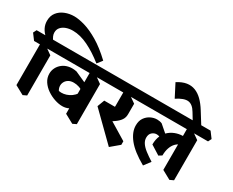

<svg xmlns="http://www.w3.org/2000/svg" viewBox="-194 -1526 2571 2119"><g transform="rotate(30 1091.0 -466.5)"><path d="M94 -638Q54 -673 33 -714Q12 -755 12 -802Q12 -867 46 -910Q80 -953 134.5 -974.5Q189 -996 250 -996Q307 -996 386 -973Q465 -950 562.5 -892.5Q660 -835 770 -731L720 -667Q615 -751 512.5 -801Q410 -851 316 -851Q269 -851 230.5 -837Q192 -823 169.5 -796.5Q147 -770 147 -732Q147 -709 156.5 -687Q166 -665 186 -638ZM189 43 75 -19V-590L131 -564L235 -490V21ZM0 -538 -56 -613 -35 -655H303L359 -580L338 -538Z M628 -70Q582 -70 529.5 -87.5Q477 -105 430.5 -137Q384 -169 355 -213Q326 -257 326 -311Q326 -351 344 -386.5Q362 -422 395 -447.5Q428 -473 473.5 -482.5Q519 -492 574 -481L772 -392L751 -309Q712 -337 679 -348Q646 -359 612 -359Q571 -359 544.5 -342.5Q518 -326 505.5 -300.5Q493 -275 495.5 -247.5Q498 -220 513 -197Q543 -191 575 -196Q607 -201 638 -216.5Q669 -232 692.5 -256Q716 -280 727 -312L778 -143Q749 -110 711.5 -90Q674 -70 628 -70ZM822 43 708 -19V-590L764 -564L868 -490V21ZM303 -538 247 -613 268 -655H943L999 -580L978 -538Z M1300 63 966 -265 1000 -355H1152L1119 -247L1407 -72V-27ZM1136 -165 1032 -271Q1059 -283 1083 -296Q1107 -309 1122 -326Q1137 -343 1137 -365V-588L1201 -562L1303 -490V-358Q1303 -314 1282 -283Q1261 -252 1223.5 -225Q1186 -198 1136 -165ZM943 -538 887 -613 908 -655H1420L1476 -580L1455 -538Z M1728 51Q1576 -35 1507 -121.5Q1438 -208 1438 -293Q1438 -352 1464.5 -390Q1491 -428 1530.5 -447.5Q1570 -467 1611 -467Q1628 -467 1644 -464Q1660 -461 1674 -455L1824 -325L1792 -258L1765 -290Q1747 -307 1727.5 -315Q1708 -323 1689 -323Q1657 -323 1631 -300.5Q1605 -278 1605 -234Q1605 -198 1627 -165Q1649 -132 1690.5 -100Q1732 -68 1790 -31ZM1820 -128 1702 -202Q1702 -268 1724.5 -316.5Q1747 -365 1785.5 -395.5Q1824 -426 1871.5 -440Q1919 -454 1968 -451L1976 -356Q1941 -346 1914.5 -318.5Q1888 -291 1873.5 -248.5Q1859 -206 1859 -152ZM2060 43 1947 -19V-590L2002 -564L2107 -490V21ZM1420 -538 1364 -613 1385 -655H2182L2238 -580L2217 -538Z M1991 -594 1906 -734Q1863 -807 1807 -813.5Q1751 -820 1663 -762L1579 -925Q1642 -965 1697 -973.5Q1752 -982 1801 -963Q1850 -944 1893 -901.5Q1936 -859 1975 -796L2076 -634Z"/></g></svg>

Font: Eczar
Style: Bold
Weight: 700
Designer: Vaibhav Singh
Foundry: Rosetta Type Foundry
Version: Version 2.000